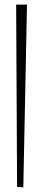

<svg xmlns="http://www.w3.org/2000/svg" viewBox="-20 -772 181 832"><path d="M50 -752 54 38 81 40 97 -752Z"/></svg>

Font: Bigelow Rules
Style: Regular
Weight: 400
Designer: Astigmatic (AOETI)
Foundry: Astigmatic (AOETI)
Version: Version 1.000